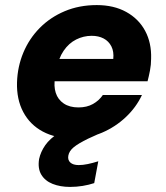

<svg xmlns="http://www.w3.org/2000/svg" viewBox="-20 -533 654 756"><path d="M269 12Q199 12 148.5 -15Q98 -42 71.5 -92Q45 -142 47 -209Q49 -271 72 -326Q95 -381 136.5 -423Q178 -465 235 -489Q292 -513 361 -513Q428 -513 477 -486Q526 -459 551.5 -411.5Q577 -364 575 -302Q575 -278 570.5 -255Q566 -232 561 -213H152L168 -301H426Q429 -330 418.5 -350.5Q408 -371 388 -381.5Q368 -392 341 -392Q309 -392 280 -377.5Q251 -363 230.5 -333Q210 -303 202 -257L197 -228Q191 -194 199.5 -167.5Q208 -141 231 -125.5Q254 -110 289 -110Q322 -110 346 -123.5Q370 -137 385 -159H539Q516 -110 475 -71.5Q434 -33 381.5 -10.5Q329 12 269 12ZM256 203Q217 203 187 191Q157 179 142.5 154.5Q128 130 134 93Q140 65 158 39Q176 13 213.5 -11.5Q251 -36 313 -61L360 -80L380 -11L327 13Q288 32 270 47Q252 62 249 80Q246 97 257 107Q268 117 290 117Q306 117 325.5 113Q345 109 367 102L351 188Q330 195 305.5 199Q281 203 256 203Z"/></svg>

Font: DM Sans 18pt Black
Style: Italic
Weight: 900
Italic angle: -10°
Designer: Colophon Foundry, Jonny Pinhorn
Foundry: Colophon Foundry
Version: Version 4.004;gftools[0.9.30]